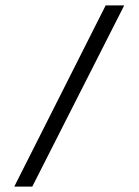

<svg xmlns="http://www.w3.org/2000/svg" viewBox="-20 -650 516 714"><path d="M33 44 373 -630H442L100 44Z"/></svg>

Font: Smooch Sans
Style: Bold
Weight: 700
Designer: Robert E. Leuschke
Foundry: Robert E. Leuschke
Version: Version 1.010